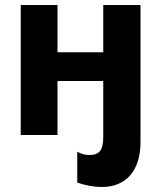

<svg xmlns="http://www.w3.org/2000/svg" viewBox="-20 -540 645 768"><path d="M393 7C393 60 378 80 338 80C321 80 306 76 289 67V190C321 202 358 208 387 208C485 208 542 142 542 28V-520H393V-331H210V-520H63V0H210V-216H393Z"/></svg>

Font: Fixel Text Bold
Style: Bold
Weight: 700
Width: 4
Designer: AlfaBravo + MacPaw
Foundry: Kyrylo Tkachov, Marchela Mozhyna, Serhii Makarenko, Maria Weinstein, Zakhar Kryvoshyya
Version: Version 1.211